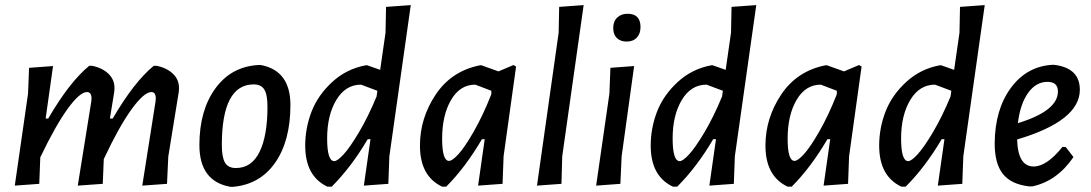

<svg xmlns="http://www.w3.org/2000/svg" viewBox="-20 -724 4279 753"><path d="M188 -465 159 -259H169Q253 -403 330 -466H341Q381 -458 405.5 -434.5Q430 -411 429 -376L428 -363L411 -259H422Q506 -403 583 -466H594Q634 -458 658.5 -434.5Q683 -411 682 -376L681 -363L640 -110L635 -3L538 4L590 -326L591 -337Q591 -363 574 -363Q545 -363 496 -295.5Q447 -228 387 -100L383 -3L285 4L338 -326L339 -337Q339 -363 321 -363Q293 -363 245.5 -297.5Q198 -232 138 -107L134 -3L38 4L90 -357L94 -458Z M993 -469H1003Q1119 -447 1119 -312Q1119 -171 1058.5 -85Q998 1 890 9L880 8Q762 -15 762 -155Q762 -291 824.5 -377Q887 -463 993 -469ZM975 -393Q850 -393 850 -155Q850 -107 862.5 -86Q875 -65 905 -65Q967 -65 998 -128.5Q1029 -192 1029 -305Q1029 -353 1016.5 -373Q1004 -393 975 -393Z M1420 -468 1471 -450 1492 -596 1494 -697 1591 -704 1507 -111 1503 -3 1407 4 1433 -178H1422Q1358 -69 1281 8H1264Q1177 -33 1177 -153Q1177 -222 1202 -286.5Q1227 -351 1283 -402.5Q1339 -454 1415 -468ZM1263 -181Q1263 -92 1291 -92Q1303 -92 1327.5 -118.5Q1352 -145 1388 -205.5Q1424 -266 1457 -346L1460 -368L1396 -392Q1335 -392 1299 -332Q1263 -272 1263 -181Z M1863 -468H1868L1935 -444L1994 -469L2004 -463L1955 -111L1951 -3L1855 4L1881 -178H1870Q1805 -67 1730 8H1714Q1627 -33 1627 -153Q1627 -261 1689 -353.5Q1751 -446 1863 -468ZM1714 -180Q1714 -93 1741 -93Q1754 -93 1778.5 -120Q1803 -147 1838.5 -209Q1874 -271 1906 -352L1907 -356V-368L1844 -392Q1784 -392 1749 -332Q1714 -272 1714 -180Z M2269 -704 2185 -111 2182 -3 2086 4 2171 -596 2173 -697Z M2441 -670Q2492 -670 2492 -618Q2492 -592 2477.5 -576.5Q2463 -561 2438 -561Q2413 -561 2399 -575Q2385 -589 2385 -614Q2385 -640 2400.5 -655Q2416 -670 2441 -670ZM2467 -465 2418 -111 2413 -3 2318 4 2370 -357 2374 -458Z M2775 -468 2826 -450 2847 -596 2849 -697 2946 -704 2862 -111 2858 -3 2762 4 2788 -178H2777Q2713 -69 2636 8H2619Q2532 -33 2532 -153Q2532 -222 2557 -286.5Q2582 -351 2638 -402.5Q2694 -454 2770 -468ZM2618 -181Q2618 -92 2646 -92Q2658 -92 2682.5 -118.5Q2707 -145 2743 -205.5Q2779 -266 2812 -346L2815 -368L2751 -392Q2690 -392 2654 -332Q2618 -272 2618 -181Z M3218 -468H3223L3290 -444L3349 -469L3359 -463L3310 -111L3306 -3L3210 4L3236 -178H3225Q3160 -67 3085 8H3069Q2982 -33 2982 -153Q2982 -261 3044 -353.5Q3106 -446 3218 -468ZM3069 -180Q3069 -93 3096 -93Q3109 -93 3133.5 -120Q3158 -147 3193.5 -209Q3229 -271 3261 -352L3262 -356V-368L3199 -392Q3139 -392 3104 -332Q3069 -272 3069 -180Z M3671 -468 3722 -450 3743 -596 3745 -697 3842 -704 3758 -111 3754 -3 3658 4 3684 -178H3673Q3609 -69 3532 8H3515Q3428 -33 3428 -153Q3428 -222 3453 -286.5Q3478 -351 3534 -402.5Q3590 -454 3666 -468ZM3514 -181Q3514 -92 3542 -92Q3554 -92 3578.5 -118.5Q3603 -145 3639 -205.5Q3675 -266 3708 -346L3711 -368L3647 -392Q3586 -392 3550 -332Q3514 -272 3514 -181Z M4190 -108Q4126 -14 4029 7H4016Q3946 -1 3913.5 -41.5Q3881 -82 3881 -162Q3882 -295 3945 -380Q4008 -465 4110 -470L4120 -469Q4215 -455 4215 -372Q4215 -250 3969 -177Q3972 -71 4034 -71Q4085 -71 4147 -148L4160 -147ZM4088 -403Q4043 -403 4012 -359.5Q3981 -316 3972 -241Q4129 -289 4129 -365Q4129 -403 4088 -403Z"/></svg>

Font: Alegreya Sans Medium
Style: Italic
Weight: 500
Italic angle: -7°
Designer: Juan Pablo del Peral
Foundry: Huerta Tipografica
Version: Version 2.007